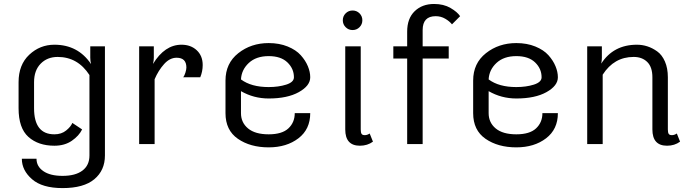

<svg xmlns="http://www.w3.org/2000/svg" viewBox="-20 -737 3523 982"><path d="M154.2 -316.7V-183.3Q154.2 -50 258.3 -50Q294.2 -50 318.3 -69.6Q342.5 -89.2 350 -108.3L400 -75Q384.2 -42.5 347.5 -17.1Q310.8 8.3 258.3 8.3Q175.8 8.3 125.4 -36.7Q75 -81.7 75 -183.3V-316.7Q75 -405.8 129.6 -457.1Q184.2 -508.3 258.3 -508.3Q379.2 -508.3 445.8 -409.2Q441.7 -424.2 441.7 -441.7V-500H516.7V58.3Q516.7 134.2 462.5 179.6Q408.3 225 300 225Q195.8 225 143.8 179.6Q91.7 134.2 91.7 75H166.7Q166.7 114.2 201.7 138.3Q236.7 162.5 300 162.5Q365.8 162.5 401.7 135.4Q437.5 108.3 437.5 58.3V-353.3Q377.5 -445.8 275 -445.8Q221.7 -445.8 187.9 -411.2Q154.2 -376.7 154.2 -316.7Z M908.3 -508.3Q955.8 -508.3 986.2 -480Q1016.7 -451.7 1016.7 -404.2Q1016.7 -371.7 1004.2 -341.7H916.7Q923.3 -349.2 928.3 -365.4Q933.3 -381.7 933.3 -391.7Q933.3 -441.7 883.3 -441.7Q848.3 -441.7 819.2 -409.2Q790 -376.7 770.8 -331.7V0H691.7V-500H766.7V-441.7Q766.7 -426.7 762.5 -410Q822.5 -508.3 908.3 -508.3Z M1354.2 -516.7Q1408.3 -516.7 1451.3 -499.2Q1494.2 -481.7 1518.3 -454.6Q1542.5 -427.5 1554.6 -398.3Q1566.7 -369.2 1566.7 -341.7Q1566.7 -298.3 1508.3 -265.8Q1450 -233.3 1354.2 -233.3Q1277.5 -233.3 1212.5 -270.8V-158.3Q1212.5 -110 1248.8 -80Q1285 -50 1354.2 -50Q1422.5 -50 1455 -80.4Q1487.5 -110.8 1487.5 -158.3H1566.7Q1566.7 -75.8 1506.3 -29.6Q1445.8 16.7 1354.2 16.7Q1260 16.7 1196.7 -27.1Q1133.3 -70.8 1133.3 -158.3V-325Q1133.3 -413.3 1198.8 -465Q1264.2 -516.7 1354.2 -516.7ZM1212.5 -330.8Q1265 -291.7 1354.2 -291.7Q1404.2 -291.7 1443.8 -304.2Q1483.3 -316.7 1483.3 -341.7Q1483.3 -385.8 1450 -417.9Q1416.7 -450 1354.2 -450Q1290 -450 1252.5 -415Q1215 -380 1212.5 -330.8Z M1887.5 -12.5Q1859.2 8.3 1820.8 8.3Q1745.8 8.3 1745.8 -75V-500H1825V-75Q1825 -59.2 1829.2 -52.5Q1833.3 -45.8 1845.8 -45.8Q1858.3 -45.8 1870.8 -54.2ZM1818.8 -668.8Q1833.3 -654.2 1833.3 -633.3Q1833.3 -612.5 1818.8 -597.9Q1804.2 -583.3 1783.3 -583.3Q1762.5 -583.3 1747.9 -597.9Q1733.3 -612.5 1733.3 -633.3Q1733.3 -654.2 1747.9 -668.8Q1762.5 -683.3 1783.3 -683.3Q1804.2 -683.3 1818.8 -668.8Z M2062.5 0V-437.5H1991.7V-500H2062.5V-575Q2062.5 -642.5 2100.8 -679.6Q2139.2 -716.7 2200 -716.7Q2249.2 -716.7 2284.2 -696.2Q2319.2 -675.8 2333.3 -654.2L2291.7 -612.5Q2279.2 -628.3 2257.1 -641.2Q2235 -654.2 2208.3 -654.2Q2141.7 -654.2 2141.7 -583.3V-500H2275V-437.5H2141.7V0Z M2620.8 -516.7Q2675 -516.7 2717.9 -499.2Q2760.8 -481.7 2785 -454.6Q2809.2 -427.5 2821.2 -398.3Q2833.3 -369.2 2833.3 -341.7Q2833.3 -298.3 2775 -265.8Q2716.7 -233.3 2620.8 -233.3Q2544.2 -233.3 2479.2 -270.8V-158.3Q2479.2 -110 2515.4 -80Q2551.7 -50 2620.8 -50Q2689.2 -50 2721.7 -80.4Q2754.2 -110.8 2754.2 -158.3H2833.3Q2833.3 -75.8 2772.9 -29.6Q2712.5 16.7 2620.8 16.7Q2526.7 16.7 2463.3 -27.1Q2400 -70.8 2400 -158.3V-325Q2400 -413.3 2465.4 -465Q2530.8 -516.7 2620.8 -516.7ZM2479.2 -330.8Q2531.7 -291.7 2620.8 -291.7Q2670.8 -291.7 2710.4 -304.2Q2750 -316.7 2750 -341.7Q2750 -385.8 2716.7 -417.9Q2683.3 -450 2620.8 -450Q2556.7 -450 2519.2 -415Q2481.7 -380 2479.2 -330.8Z M3458.3 -12.5Q3430 8.3 3391.7 8.3Q3316.7 8.3 3316.7 -75V-341.7Q3316.7 -394.2 3290.4 -420Q3264.2 -445.8 3220.8 -445.8Q3120.8 -445.8 3062.5 -355V0H2983.3V-500H3058.3V-441.7Q3058.3 -428.3 3055 -411.7Q3117.5 -508.3 3237.5 -508.3Q3265 -508.3 3290.8 -500Q3316.7 -491.7 3341.2 -474.2Q3365.8 -456.7 3380.8 -422.5Q3395.8 -388.3 3395.8 -341.7V-75Q3395.8 -59.2 3400 -52.5Q3404.2 -45.8 3416.7 -45.8Q3429.2 -45.8 3441.7 -54.2Z"/></svg>

Font: BoonBaan
Style: Regular
Weight: 400
Designer: Sungsit Sawaiwan
Foundry: FontUni
Version: Version 2.0